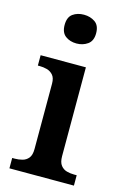

<svg xmlns="http://www.w3.org/2000/svg" viewBox="-118 -821 576 877"><g transform="rotate(15 170.0 -383.0)"><path d="M167 -630Q136 -630 114.5 -646Q93 -662 93 -698Q93 -735 114.5 -750.5Q136 -766 167 -766Q197 -766 219.5 -750.5Q242 -735 242 -698Q242 -662 219.5 -646Q197 -630 167 -630ZM19 0V-49H32Q49 -49 66.5 -53.5Q84 -58 95.5 -72Q107 -86 107 -115V-424Q107 -451 95 -464.5Q83 -478 66 -482.5Q49 -487 32 -487H23V-536H237V-116Q237 -87 248.5 -72.5Q260 -58 277 -53.5Q294 -49 312 -49H324V0Z"/></g></svg>

Font: Noto Serif NP Hmong SemiBold
Style: Regular
Weight: 600
Designer: Dalton Maag Ltd
Foundry: Dalton Maag Ltd
Version: Version 1.001; ttfautohint (v1.8.4.7-5d5b)